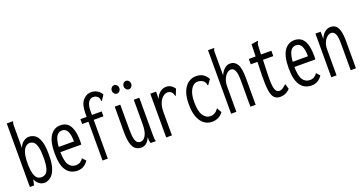

<svg xmlns="http://www.w3.org/2000/svg" viewBox="-37 -1275 3573 1889"><g transform="rotate(-20 1750.0 -330.0)"><path d="M191 11Q162 11 136.5 -8Q111 -27 98 -60L85 0H41V-665H106V-658Q102 -652 100.5 -645Q99 -638 99 -621V-387Q114 -428 143 -448Q172 -468 197 -468Q236 -468 265 -446.5Q294 -425 310 -374Q326 -323 326 -233Q326 -140 306 -87Q286 -34 255 -11.5Q224 11 191 11ZM183 -51Q205 -51 224.5 -63.5Q244 -76 255.5 -114Q267 -152 267 -229Q267 -299 257 -338Q247 -377 228.5 -392.5Q210 -408 186 -408Q149 -408 124 -365.5Q99 -323 99 -227Q99 -138 118.5 -94.5Q138 -51 183 -51Z M540 10Q465 10 424 -46.5Q383 -103 383 -227Q383 -352 423 -410Q463 -468 530 -468Q570 -468 599 -447.5Q628 -427 644.5 -379.5Q661 -332 661 -251Q661 -235 659 -219H440Q442 -122 468.5 -84Q495 -46 541 -46Q568 -46 586.5 -57.5Q605 -69 619 -90L652 -54Q632 -24 604 -7Q576 10 540 10ZM442 -273H602Q602 -415 527 -415Q492 -415 470.5 -384.5Q449 -354 442 -273Z M802 -406H736V-457H802V-495Q802 -587 838.5 -629Q875 -671 926 -671Q956 -671 985.5 -655.5Q1015 -640 1032 -608L1002 -562L996 -553L990 -557Q989 -565 988 -574.5Q987 -584 978 -597Q957 -619 928 -619Q897 -619 877 -589.5Q857 -560 857 -495V-457H959V-406H857V0H802Z M1206 11Q1171 11 1146 -7.5Q1121 -26 1108 -72.5Q1095 -119 1095 -202L1096 -457H1154V-202Q1154 -132 1162.5 -98.5Q1171 -65 1185.5 -55Q1200 -45 1218 -45Q1249 -45 1272 -84Q1295 -123 1295 -205V-457H1353V-71Q1353 -53 1354 -35.5Q1355 -18 1360 0H1305Q1300 -17 1298.5 -32Q1297 -47 1297 -64Q1284 -30 1261.5 -9.5Q1239 11 1206 11ZM1161 -570Q1145 -570 1133.5 -583Q1122 -596 1122 -613Q1122 -631 1133.5 -644.5Q1145 -658 1161 -658Q1178 -658 1189.5 -645Q1201 -632 1201 -613Q1201 -596 1189.5 -583Q1178 -570 1161 -570ZM1285 -570Q1269 -570 1257.5 -583Q1246 -596 1246 -613Q1246 -632 1257.5 -645Q1269 -658 1285 -658Q1302 -658 1313.5 -645Q1325 -632 1325 -613Q1325 -596 1313.5 -583Q1302 -570 1285 -570Z M1468 -457H1529L1528 -378Q1542 -423 1572.5 -445.5Q1603 -468 1636 -468Q1689 -468 1723 -418L1701 -362L1698 -352L1691 -355Q1687 -363 1685.5 -372.5Q1684 -382 1673 -394Q1652 -412 1632 -412Q1608 -412 1584 -393.5Q1560 -375 1544 -337.5Q1528 -300 1528 -242V1H1468Z M1949 11Q1874 11 1831 -52Q1788 -115 1788 -228Q1788 -310 1810 -363Q1832 -416 1868.5 -441Q1905 -466 1948 -466Q2032 -466 2069 -392L2037 -348L2032 -340L2026 -344Q2025 -352 2023 -361Q2021 -370 2011 -383Q1985 -410 1944 -410Q1920 -410 1898 -392Q1876 -374 1861 -334.5Q1846 -295 1846 -230Q1846 -136 1875 -91.5Q1904 -47 1951 -47Q1976 -47 1997 -59.5Q2018 -72 2036 -98L2064 -47Q2041 -17 2011.5 -3Q1982 11 1949 11Z M2148 -665H2212V-658Q2206 -652 2204.5 -645Q2203 -638 2203 -621V-382Q2222 -424 2248.5 -446Q2275 -468 2305 -468Q2353 -468 2379 -426.5Q2405 -385 2405 -277V0H2350V-275Q2350 -347 2335.5 -378.5Q2321 -410 2295 -410Q2273 -410 2252 -392Q2231 -374 2217 -341Q2203 -308 2203 -263V0H2148Z M2662 10Q2621 10 2598.5 -14.5Q2576 -39 2568 -95.5Q2560 -152 2562 -248L2566 -391H2496V-447H2567L2571 -574L2630 -583L2640 -585L2641 -578Q2636 -570 2632.5 -563Q2629 -556 2628 -539L2623 -447H2732V-391H2624L2619 -243Q2615 -134 2627.5 -91.5Q2640 -49 2671 -49Q2694 -49 2713 -63Q2732 -77 2748 -92L2764 -37Q2740 -11 2714.5 -0.5Q2689 10 2662 10Z M2990 10Q2915 10 2874 -46.5Q2833 -103 2833 -227Q2833 -352 2873 -410Q2913 -468 2980 -468Q3020 -468 3049 -447.5Q3078 -427 3094.5 -379.5Q3111 -332 3111 -251Q3111 -235 3109 -219H2890Q2892 -122 2918.5 -84Q2945 -46 2991 -46Q3018 -46 3036.5 -57.5Q3055 -69 3069 -90L3102 -54Q3082 -24 3054 -7Q3026 10 2990 10ZM2892 -273H3052Q3052 -415 2977 -415Q2942 -415 2920.5 -384.5Q2899 -354 2892 -273Z M3197 0V-457H3252V-382Q3290 -468 3358 -468Q3388 -468 3409.5 -452Q3431 -436 3443 -395.5Q3455 -355 3455 -283V0H3400V-281Q3400 -353 3385 -381.5Q3370 -410 3344 -410Q3323 -410 3301.5 -393Q3280 -376 3266 -344.5Q3252 -313 3252 -269V0Z"/></g></svg>

Font: Inconsolata ExtraCondensed
Style: Regular
Weight: 400
Width: 2
Monospace: yes
Designer: Raph Levien, Cyreal, Brenton Simpson
Foundry: Raph Levien, Cyreal, Google
Version: Version 3.000; ttfautohint (v1.8.2.53-6de2)